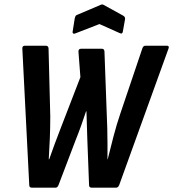

<svg xmlns="http://www.w3.org/2000/svg" viewBox="-20 -866 799 886"><path d="M127 0Q115 0 115 -12L83 -643Q83 -655 95 -655H191Q203 -655 204 -643L212 -329Q212 -280 210 -229Q208 -178 205 -131H207Q219 -165 232 -200.5Q245 -236 258 -269L351 -510L342 -628Q342 -641 354 -641H450Q461 -641 462 -629L475 -274Q476 -239 476 -203Q476 -167 476 -131H477Q489 -180 503.5 -235.5Q518 -291 535 -341L637 -643Q641 -655 651 -655H750Q756 -655 758 -652Q760 -649 758 -643L530 -12Q525 0 516 0H403Q391 0 391 -12L383 -222Q382 -254 381 -286.5Q380 -319 379 -352H377Q366 -319 354.5 -286.5Q343 -254 330 -222L250 -12Q245 0 237 0ZM328 -712Q322 -709 318 -711.5Q314 -714 315 -719L325 -782Q327 -789 328.5 -792Q330 -795 335 -797L443 -843Q452 -848 459 -843L548 -794Q559 -788 557 -777L547 -721Q545 -707 533 -713L439 -755Z"/></svg>

Font: Sofia Sans Condensed ExtraBold
Style: Italic
Weight: 800
Italic angle: -9°
Version: Version 4.100